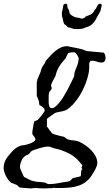

<svg xmlns="http://www.w3.org/2000/svg" viewBox="-159 -674 593 1042"><path d="M-139.2 239.3Q-139.2 225.1 -136.2 213.6Q-133.3 202.1 -127.4 191.9Q-121.6 181.6 -113.5 171.6Q-105.5 161.6 -95.2 150.4Q-75.7 127 -47.9 116.7Q-46.9 116.2 -41.5 115.5Q-36.1 114.7 -30 113.8Q-23.9 112.8 -18.8 111.8Q-13.7 110.8 -12.7 109.9Q-8.3 109.4 -0.7 106.7Q6.8 104 14.4 100.3Q22 96.7 27.6 92Q33.2 87.4 33.2 83Q33.2 77.1 30 73Q26.9 68.8 23.9 64Q20.5 61 18.3 56.9Q16.1 52.7 16.1 48.3Q16.1 44.4 17.3 35.6Q18.6 26.9 20.3 16.8Q22 6.8 23.7 -1.7Q25.4 -10.3 26.4 -13.7Q27.3 -14.6 29.3 -16.1Q31.2 -17.1 34.4 -18.6Q37.6 -20 43.9 -22Q45.9 -23.4 52.5 -30.5Q59.1 -37.6 65.9 -46.4Q72.8 -55.2 78.1 -63.2Q83.5 -71.3 83.5 -74.2Q83.5 -80.1 81.1 -84Q78.6 -87.9 74.7 -91.3Q70.8 -94.7 66.2 -97.4Q61.5 -100.1 57.6 -103Q54.2 -105 53.7 -107.7Q53.2 -110.4 53.2 -114.7Q53.2 -116.7 53.2 -119.6Q53.2 -122.6 52.2 -125Q51.3 -126.5 49.8 -130.9Q48.3 -135.3 46.4 -139.9Q44.4 -144.5 43 -148.4Q41.5 -152.3 40.5 -153.8V-229Q42.5 -232.9 43.2 -236.6Q43.9 -240.2 43.9 -243.2Q45.4 -247.1 47.9 -252.7Q50.3 -258.3 52.7 -263.9Q55.2 -269.5 57.1 -274.2Q59.1 -278.8 60.1 -280.3Q60.5 -281.2 61.5 -285.2Q62.5 -289.1 63.7 -293.5Q64.9 -297.9 66.2 -301.5Q67.4 -305.2 68.4 -306.6Q68.8 -307.1 70.8 -310.8Q72.8 -314.5 75.4 -318.4Q78.1 -322.3 80.3 -325.9Q82.5 -329.6 83.5 -330.1L89.8 -344.7Q102.1 -357.4 114.3 -371.3Q126.5 -385.3 140.4 -396.7Q154.3 -408.2 170.4 -415.8Q186.5 -423.3 207 -423.3Q220.2 -419.9 233.2 -417.7Q246.1 -415.5 258.8 -413.1Q271.5 -410.6 284.2 -407Q296.9 -403.3 309.1 -397L401.4 -388.7Q404.8 -388.7 407.2 -385Q409.7 -381.3 411.1 -376.5Q412.6 -371.6 413.3 -366.5Q414.1 -361.3 414.1 -358.4Q414.1 -348.6 408.4 -341.6Q402.8 -334.5 392.1 -334.5Q379.4 -334.5 366.2 -339.6Q353 -344.7 338.9 -344.7Q332 -344.7 328.6 -339.1Q325.2 -333.5 325.2 -327.6V-302.2Q324.2 -284.2 319.1 -263.4Q314 -242.7 305.7 -220.9Q297.4 -199.2 286.4 -178.2Q275.4 -157.2 262.2 -138.4Q249 -119.6 234.4 -104.5Q219.7 -89.4 204.6 -79.6Q198.2 -75.2 190.2 -73Q182.1 -70.8 173.3 -68.8Q164.6 -66.9 156 -65.4Q147.5 -64 140.1 -61Q138.7 -60.1 131.6 -55.2Q124.5 -50.3 116.5 -44.7Q108.4 -39.1 102.1 -34.2Q95.7 -29.3 95.7 -28.8V12.7Q95.7 13.7 97.7 15.6Q99.6 17.6 100.6 18.6Q101.6 21 105 25.6Q108.4 30.3 112.3 35.2Q116.2 40 119.6 44.2Q123 48.3 124 49.8Q125 50.8 127.7 52Q130.4 53.2 130.9 53.2Q132.8 54.2 139.6 56.2Q146.5 58.1 154.5 60.3Q162.6 62.5 170.2 64.5Q177.7 66.4 181.6 66.9Q186.5 67.4 189.9 69.6Q193.4 71.8 196.5 74.2Q199.7 76.7 202.9 79.1Q206.1 81.5 210.4 83Q225.1 87.4 240.5 88.1Q255.9 88.9 271 95.2Q286.1 102.1 303.5 113.8Q320.8 125.5 335.4 140.6Q350.1 155.8 359.6 173.6Q369.1 191.4 369.1 210.4Q369.1 217.3 366.7 225.1Q364.3 232.9 360.4 240.7Q356.4 248.5 352.1 256.1Q347.7 263.7 343.8 269.5Q329.6 294.4 311 309.6Q292.5 324.7 270 332.8Q247.6 340.8 222.4 343.5Q197.3 346.2 170.9 346.2H137.7Q136.7 345.7 136.2 345.2Q135.7 344.7 134.3 344.7L121.1 347.2L73.7 348.6L29.8 346.2L7.8 348.6Q4.4 348.6 -3.7 347.9Q-11.7 347.2 -20.8 346.4Q-29.8 345.7 -38.1 345Q-46.4 344.2 -50.8 343.8Q-55.2 343.8 -59.3 338.1Q-63.5 332.5 -66.9 330.1L-98.1 317.4Q-105.5 313 -112.8 303.5Q-120.1 293.9 -126 282.7Q-131.8 271.5 -135.5 260Q-139.2 248.5 -139.2 239.3ZM-50.8 235.8Q-50.8 237.3 -47.6 245.1Q-44.4 252.9 -40.3 262Q-36.1 271 -32.7 278.6Q-29.3 286.1 -28.8 286.1L-9.3 295.9Q4.9 304.2 15.9 307.4Q26.9 310.5 37.6 312Q48.3 313.5 59.8 314Q71.3 314.5 86.4 317.4Q86.9 317.4 92.8 320.8Q98.6 324.2 105.5 325.2Q133.3 325.2 159.9 319.6Q186.5 314 212.9 311Q216.3 310.5 220 307.9Q223.6 305.2 226.8 302Q230 298.8 232.7 296.1Q235.4 293.5 236.8 292.5L277.3 283.2L279.8 279.8Q279.8 278.3 280 274.4Q280.3 270.5 280.5 265.6Q280.8 260.7 281.2 256.6Q281.7 252.4 282.2 251L288.1 244.1Q286.6 242.2 285.6 240.2Q283.2 236.8 283.2 235.8L288.1 222.2Q288.1 221.2 285.6 219.2Q283.2 217.3 282.2 216.3L271 202.6Q245.6 172.9 209.5 155.8Q173.3 138.7 135.3 130.9Q125.5 127.9 118.4 124.8Q111.3 121.6 102.1 121.6Q91.8 121.6 80.8 123.8Q69.8 126 58.8 129.2Q47.9 132.3 37.6 136Q27.3 139.6 18.6 142.1Q17.6 143.1 15.9 144.5Q14.2 146 11.7 146Q8.3 148.9 6.6 151.4Q4.9 153.8 3.2 156Q1.5 158.2 -1.2 160.9Q-3.9 163.6 -9.3 166.5Q-10.3 166.5 -13.9 167.5Q-17.6 168.5 -18.6 169.9Q-34.2 179.7 -42.5 198.7Q-50.8 217.8 -50.8 235.8ZM105 -126Q105 -119.6 105.5 -112.8Q106 -106 107.7 -100.1Q109.4 -94.2 112.5 -90.6Q115.7 -86.9 121.6 -86.9Q131.8 -86.9 143.1 -96.4Q154.3 -106 166 -120.8Q177.7 -135.7 188.7 -154.3Q199.7 -172.9 209.5 -190.9Q219.2 -209 226.6 -224.6Q233.9 -240.2 238.3 -249Q244.1 -258.3 244.4 -269.5Q244.6 -280.8 248.5 -289.1Q255.4 -304.7 261.7 -322.8Q268.1 -340.8 268.1 -357.4Q268.1 -359.9 265.6 -365.2Q263.2 -370.6 259.5 -376Q255.9 -381.3 252.2 -385.5Q248.5 -389.6 246.6 -389.6Q244.1 -390.1 241.7 -390.1Q239.3 -390.1 236.8 -390.1Q231 -390.1 225.1 -389.2Q219.2 -388.2 212.9 -386.7Q206.5 -380.4 204.3 -373.5Q202.1 -366.7 197.8 -358.9Q188 -347.2 179.4 -336.9Q170.9 -326.7 164.1 -315.9Q157.2 -305.2 151.9 -292.7Q146.5 -280.3 142.6 -263.7L141.6 -261.7Q141.1 -260.7 140.9 -259.8Q140.6 -258.8 140.1 -257.8Q137.7 -252.4 134 -246.3Q130.4 -240.2 127 -233.6Q123.5 -227.1 120.8 -220.5Q118.2 -213.9 118.2 -208L121.6 -196.8Q121.6 -192.9 119.9 -189.7Q118.2 -186.5 116 -183.8Q113.8 -181.2 111.3 -178.5Q108.9 -175.8 107.4 -172.4Q105.5 -163.6 105.2 -155.3Q105 -147 105 -136.7ZM254.4 -516.1Q250.5 -516.1 246.6 -516.4Q242.7 -516.6 239.7 -517.6Q239.7 -517.6 236.6 -518.6Q233.4 -519.5 230 -520.8Q226.6 -522 223.9 -522.9Q221.2 -523.9 221.2 -523.9L214.8 -524.9Q208 -525.9 204.8 -530.5Q201.7 -535.2 198.7 -537.1L191.9 -541.5Q188 -545.9 186.3 -551.5Q184.6 -557.1 183.3 -563Q182.1 -568.8 180.9 -575Q179.7 -581.1 176.8 -586.4L177.7 -593.8L176.3 -598.6Q176.3 -599.6 176.3 -601.3Q176.3 -603 176.8 -605L178.2 -610.8L182.1 -629.4Q183.1 -633.3 183.6 -638.2Q184.1 -643.1 184.6 -647Q190.4 -653.8 196.8 -653.8Q204.1 -653.8 206.5 -647Q206.5 -644.5 206.5 -641.4Q206.5 -638.2 207 -635.3Q208 -629.9 211.9 -624.5Q215.8 -619.1 216.8 -613.8V-610.8Q217.8 -606.9 218.8 -603.3Q219.7 -599.6 223.1 -596.2Q228.5 -590.8 237.5 -585.9Q246.6 -581.1 254.4 -579.6Q259.8 -578.6 264.2 -578.1Q268.6 -577.6 273.4 -576.2Q277.3 -575.2 279.8 -574Q282.2 -572.8 285.6 -572.8Q289.1 -572.8 290.5 -573.7Q294.4 -575.7 296.4 -576.2Q298.3 -576.7 299.3 -576.7L299.8 -577.1Q300.3 -577.6 300.3 -577.9Q300.3 -578.1 300.8 -578.6Q301.3 -579.6 301.8 -581.1L308.1 -585.4L330.6 -593.8L333.5 -595.7L340.8 -600.1Q342.3 -601.6 342.8 -602.5L344.2 -604Q348.1 -606.9 351.3 -613.8Q354.5 -620.6 359.9 -625.5L362.3 -627.4L363.3 -631.3L371.6 -647Q377.4 -653.8 383.8 -653.8Q387.7 -653.8 389.9 -651.6Q392.1 -649.4 393.6 -647L390.1 -630.9Q389.2 -625.5 387.5 -619.1Q385.7 -612.8 383.3 -608.4Q379.4 -601.1 374.3 -593Q369.1 -585 366.7 -579.6Q362.8 -572.3 359.9 -566.4Q356.9 -560.5 352.5 -555.2Q344.2 -544.9 335 -537.8Q325.7 -530.8 314.5 -527.8Q305.2 -525.4 298.3 -521.7Q291.5 -518.1 279.8 -517.1Q274.4 -516.6 269.5 -516.4Q264.6 -516.1 260.7 -516.1Z"/></svg>

Font: IM FELL English
Style: Italic
Weight: 400
Italic angle: -18°
Designer: Igino Marini
Foundry: Igino Marini
Version: 3.00